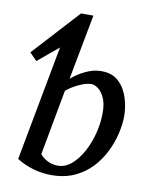

<svg xmlns="http://www.w3.org/2000/svg" viewBox="-84 -800 695 875"><g transform="rotate(10 263.5 -362.5)"><path d="M395.5 -306.2Q395.5 -351.1 382.6 -377.9Q369.6 -404.8 352.8 -416.5Q335.9 -428.2 323.7 -428.2Q299.8 -428.2 267.1 -413.3Q234.4 -398.4 208.5 -377L152.8 -74.2Q162.6 -60.1 185.3 -47.6Q208 -35.2 234.9 -35.2Q269.5 -35.2 298.6 -60.1Q327.6 -85 349.6 -125.5Q371.6 -166 383.5 -213.6Q395.5 -261.2 395.5 -306.2ZM152.3 -567.4 56.6 -487.8 22.9 -522 219.7 -736.8H276.9L219.7 -434.1Q247.1 -458.5 283.9 -476.3Q320.8 -494.1 356.4 -494.1Q408.2 -494.1 438.2 -465.3Q468.3 -436.5 481.4 -394Q494.6 -351.6 494.6 -310.1Q494.6 -272.9 484.6 -229.5Q474.6 -186 453.6 -143.3Q432.6 -100.6 399.7 -65.4Q366.7 -30.3 320.3 -9Q273.9 12.2 212.9 12.2Q170.9 12.2 129.4 0.2Q87.9 -11.7 52.7 -34.2Z"/></g></svg>

Font: Charis
Style: Italic
Weight: 400
Italic angle: -11°
Designer: Walt Agee, Miriam Martin, Annie Olsen, Victor Gaultney, Lorna Priest, Alan Ward, Bob Hallissy, Martin Hosken, Sharon Cor
Foundry: SIL Global
Version: Version 7.000